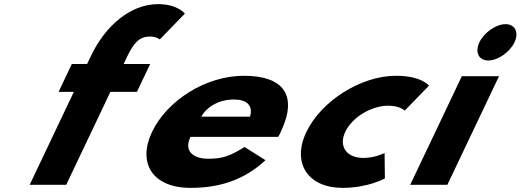

<svg xmlns="http://www.w3.org/2000/svg" viewBox="-20 -895 2522 930"><path d="M401.9 -585H327.9L263.7 -450H337.7L123.8 0H300.8L514.7 -450H643.2L707.4 -585H578.9L594.1 -617C627.9 -688 654.2 -718 707.6 -718C736.6 -718 754 -704 754 -704L875.4 -829C875.4 -829 841.3 -875 745.8 -875C612.8 -875 490.8 -772 419.5 -622Z M1327.6 -232C1331.4 -238 1336.7 -249 1340 -256C1425.6 -436 1350.3 -528 1161.8 -528C974.2 -528 787.7 -406 716.4 -256C645.6 -107 716.1 15 903.6 15C1041.5 15 1161.7 -22 1265.9 -119L1164.7 -183C1090.8 -137 1055.3 -126 986.4 -126C931.9 -126 864.9 -153 902.5 -232ZM955.1 -330C981.1 -377 1039.3 -413 1113.1 -413C1176.1 -413 1207 -384 1191 -330Z M1860.2 -383C1918.6 -383 1940.2 -359 1940.2 -359L2057.8 -480C2057.8 -480 2022.6 -528 1897.7 -528C1728.5 -528 1535.5 -406 1463.7 -255C1392.4 -105 1471.3 15 1639.5 15C1764.4 15 1844.3 -31 1844.3 -31L1842.8 -154C1842.8 -154 1798.3 -130 1739.9 -130C1658.8 -130 1618.9 -186 1652.6 -257C1685.9 -327 1779.1 -383 1860.2 -383Z M1967 0H2147L2397.1 -526H2217.1ZM2302.1 -690C2279.2 -642 2299.2 -602 2345.2 -602C2391.2 -602 2449.2 -642 2472.1 -690C2494.9 -738 2474.9 -778 2428.9 -778C2382.9 -778 2324.9 -738 2302.1 -690Z"/></svg>

Font: Hussar
Style: BdSuprExtOblFive
Weight: 700
Foundry: Cannot Into Space Fonts
Version: Version 2.00